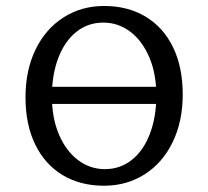

<svg xmlns="http://www.w3.org/2000/svg" viewBox="-20 -602 688 634"><path d="M86.4 -315.3H519.7V-258.9H86.4ZM64.2 -281Q64.2 -369.5 97.2 -438Q130.3 -506.5 189.6 -544.4Q248.8 -582.3 324.2 -582.3Q401.7 -582.3 460.3 -547.3Q518.8 -512.4 551.1 -446.6Q583.4 -380.7 583.4 -290Q583.4 -201.4 550.3 -133Q517.3 -64.5 458 -26.6Q398.7 11.3 323.4 11.3Q245.8 11.3 187.3 -23.6Q128.8 -58.5 96.5 -124.4Q64.2 -190.2 64.2 -281ZM496.2 -287Q496.2 -358.8 472.8 -413.3Q449.4 -467.7 409.8 -497.6Q370.2 -527.4 321.2 -527.4Q270.6 -527.4 232.2 -496.8Q193.7 -466.2 172.5 -410.7Q151.4 -355.1 151.4 -284Q151.4 -212.2 174.8 -157.7Q198.1 -103.2 237.8 -73.4Q277.4 -43.5 326.4 -43.5Q376.9 -43.5 415.4 -74.1Q453.9 -104.7 475 -160.3Q496.2 -215.9 496.2 -287Z"/></svg>

Font: Playfair Micro SmCond SmLight
Style: Regular
Weight: 360
Width: 4
Designer: Claus Eggers Sørensen
Foundry: Claus Eggers Sørensen
Version: Version 2.100;Glyphs 3.2 (3219)